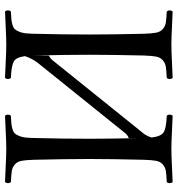

<svg xmlns="http://www.w3.org/2000/svg" viewBox="8 -698 695 750"><g transform="rotate(-90 355.0 -322.5)"><path d="M190.9 -167Q198.2 -168 208.5 -178.2L483.4 -520Q501 -542 511.2 -571.8Q506.8 -606.4 490.2 -615.7Q473.6 -625 426.3 -627Q421.9 -631.3 421.9 -638.4Q421.9 -645.5 426.3 -649.9Q447.8 -649.4 488 -647.2Q528.3 -645 555.7 -645Q583.5 -645 624.3 -647.2Q665 -649.4 685.5 -649.9Q689.9 -645.5 689.9 -638.4Q689.9 -631.3 685.5 -627Q665.5 -626 654.8 -625Q644 -624 632.8 -620.6Q621.6 -617.2 616.7 -611.8Q611.8 -606.4 607.2 -595.9Q602.5 -585.4 600.6 -571.3Q599.1 -558.1 598.6 -536.1Q595.7 -423.3 595.7 -319.8Q595.7 -232.4 598.6 -108.9Q599.6 -76.7 602.8 -59.8Q606 -43 617.2 -33.4Q628.4 -23.9 642.1 -21.7Q655.8 -19.5 685.5 -18.1Q689.9 -13.7 689.9 -6.6Q689.9 0.5 685.5 4.9Q664.1 4.4 624 2.2Q584 0 556.6 0Q528.8 0 487.8 2.2Q446.8 4.4 426.3 4.9Q421.9 0.5 421.9 -6.6Q421.9 -13.7 426.3 -18.1Q456.1 -19.5 469.7 -21.7Q483.4 -23.9 494.9 -33.4Q506.3 -43 509.5 -60.1Q512.7 -77.1 513.7 -108.9Q516.6 -233.4 516.6 -320.8Q516.6 -411.6 513.7 -536.1L513.2 -478Q503.9 -475.1 495.6 -464.8L222.2 -125Q220.2 -122.1 214.1 -115Q208 -107.9 205.6 -104.2Q203.1 -100.6 199.5 -93.3Q195.8 -85.9 193.4 -77.1Q197.8 -40 214.1 -30Q230.5 -20 278.3 -18.1Q282.7 -13.7 282.7 -6.6Q282.7 0.5 278.3 4.9Q256.8 4.4 216.8 2.2Q176.8 0 149.4 0Q121.6 0 80.8 2.2Q40 4.4 19.5 4.9Q15.1 0.5 15.1 -6.6Q15.1 -13.7 19.5 -18.1Q49.3 -19.5 63 -21.7Q76.7 -23.9 87.9 -33.4Q99.1 -43 102.3 -59.8Q105.5 -76.7 106.4 -108.9Q109.4 -233.4 109.4 -320.8Q109.4 -411.6 106.4 -536.1Q105.5 -568.4 102.3 -585.2Q99.1 -602.1 87.9 -611.6Q76.7 -621.1 63 -623.3Q49.3 -625.5 19.5 -627Q15.1 -631.3 15.1 -638.4Q15.1 -645.5 19.5 -649.9Q41 -649.4 81.1 -647.2Q121.1 -645 148.4 -645Q176.3 -645 217 -647.2Q257.8 -649.4 278.3 -649.9Q282.7 -645.5 282.7 -638.4Q282.7 -631.3 278.3 -627Q258.3 -626 247.6 -625Q236.8 -624 225.6 -620.6Q214.4 -617.2 209.5 -611.8Q204.6 -606.4 200 -595.9Q195.3 -585.4 193.4 -571.3Q191.9 -558.1 191.4 -536.1Q188.5 -423.3 188.5 -319.8Q188.5 -246.1 190.9 -129.9Z"/></g></svg>

Font: Linux Libertine Display G
Style: Regular
Weight: 400
Designer: Philipp H. Poll
Foundry: Philipp H. Poll
Version: Version 5.0.9